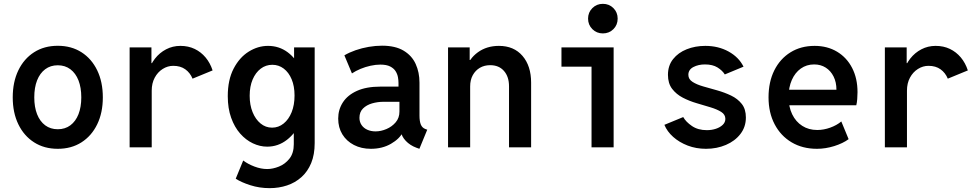

<svg xmlns="http://www.w3.org/2000/svg" viewBox="-20 -768 5102 1001"><path d="M281.2 7.8Q210.4 7.8 157.7 -25.9Q105 -59.6 75.7 -119.9Q46.4 -180.2 46.4 -260.3Q46.4 -340.8 75.7 -401.4Q105 -461.9 157.7 -495.6Q210.4 -529.3 281.2 -529.3Q352.1 -529.3 404.8 -495.6Q457.5 -461.9 486.8 -401.4Q516.1 -340.8 516.1 -260.3Q516.1 -180.2 486.8 -119.9Q457.5 -59.6 404.8 -25.9Q352.1 7.8 281.2 7.8ZM281.2 -94.2Q319.3 -94.2 346.9 -114.7Q374.5 -135.3 389.2 -172.6Q403.8 -210 403.8 -260.3Q403.8 -311.5 389.2 -348.9Q374.5 -386.2 346.9 -407Q319.3 -427.7 281.2 -427.7Q243.2 -427.7 215.6 -407Q188 -386.2 173.3 -348.9Q158.7 -311.5 158.7 -260.3Q158.7 -210 173.3 -172.6Q188 -135.3 215.6 -114.7Q243.2 -94.2 281.2 -94.2Z M655.8 0V-521H769.5V-439H787.1L752.9 -391.6Q763.7 -431.2 787.8 -462.2Q812 -493.2 846.2 -511Q880.4 -528.8 920.4 -528.8Q961.9 -528.8 994.9 -512.9Q1027.8 -497.1 1051.8 -468.5Q1075.7 -439.9 1088.4 -400.9L983.9 -357.9Q971.2 -388.7 946 -406.7Q920.9 -424.8 883.3 -424.8Q854 -424.8 828.1 -408.4Q802.2 -392.1 786.6 -363Q771 -334 771 -295.4V0Z M1385.7 212.9Q1332.5 212.9 1284.7 197.5Q1236.8 182.1 1209 163.6L1248 68.8Q1272.5 87.4 1306.6 100.3Q1340.8 113.3 1373 113.3Q1402.3 113.3 1434.6 100.3Q1466.8 87.4 1489.3 58.8Q1511.7 30.3 1511.7 -16.1V-77.1H1497.6L1517.1 -124.5V-409.7L1487.8 -461.4H1513.2V-521H1620.6V-22Q1620.6 38.1 1602.3 82.3Q1584 126.5 1551.5 155.5Q1519 184.6 1476.6 198.7Q1434.1 212.9 1385.7 212.9ZM1373 -3.4Q1335 -3.4 1298.3 -20.8Q1261.7 -38.1 1232.2 -71.5Q1202.6 -105 1185.1 -154.1Q1167.5 -203.1 1167.5 -266.6Q1167.5 -351.6 1198 -410.2Q1228.5 -468.8 1276.6 -498.8Q1324.7 -528.8 1377.4 -528.8Q1435.1 -528.8 1480 -495.4Q1524.9 -461.9 1550 -403.8Q1575.2 -345.7 1575.2 -271.5Q1575.2 -195.8 1548.6 -135.3Q1522 -74.7 1476.1 -39.1Q1430.2 -3.4 1373 -3.4ZM1398.4 -102.5Q1432.1 -102.5 1458.7 -124Q1485.4 -145.5 1500.5 -183.1Q1515.6 -220.7 1515.6 -270Q1515.6 -318.8 1500.5 -354.7Q1485.4 -390.6 1459.2 -410.4Q1433.1 -430.2 1399.9 -430.2Q1365.7 -430.2 1339.1 -409.9Q1312.5 -389.6 1297.1 -353.5Q1281.7 -317.4 1281.7 -268.6Q1281.7 -220.7 1296.9 -183.3Q1312 -146 1338.4 -124.3Q1364.7 -102.5 1398.4 -102.5Z M1913.6 7.8Q1863.8 7.8 1825.2 -12.2Q1786.6 -32.2 1764.9 -67.6Q1743.2 -103 1743.2 -149.9Q1743.2 -196.8 1767.8 -234.6Q1792.5 -272.5 1841.3 -294.4Q1890.1 -316.4 1962.9 -316.4H2078.6V-237.3H1979.5Q1948.7 -237.3 1919.9 -229Q1891.1 -220.7 1872.6 -202.4Q1854 -184.1 1854 -153.8Q1854 -132.3 1865 -116.2Q1876 -100.1 1895 -91.6Q1914.1 -83 1938 -83Q1965.8 -83 1994.6 -95.2Q2023.4 -107.4 2043 -130.4Q2062.5 -153.3 2062.5 -186.5V-245.1L2057.6 -271.5V-335.4Q2057.6 -349.1 2054.7 -365.5Q2051.8 -381.8 2042.5 -396.7Q2033.2 -411.6 2014.2 -421.4Q1995.1 -431.2 1962.9 -431.2Q1939 -431.2 1911.9 -425.3Q1884.8 -419.4 1859.6 -408.9Q1834.5 -398.4 1814.9 -385.3L1775.4 -479.5Q1800.8 -494.6 1833.7 -506.1Q1866.7 -517.6 1902.3 -523.7Q1938 -529.8 1971.7 -529.8Q2041 -529.8 2084.2 -503.9Q2127.4 -478 2147.2 -434.3Q2167 -390.6 2167 -337.4V-165.5Q2167 -136.2 2173.8 -119.1Q2180.7 -102.1 2196.8 -95.7L2207.5 -91.8L2166.5 7.8L2150.4 2Q2117.7 -10.3 2095.7 -33.4Q2073.7 -56.6 2070.8 -81.5L2096.7 -67.4H2048.3L2080.6 -79.6Q2063.5 -44.4 2018.3 -18.3Q1973.1 7.8 1913.6 7.8Z M2315.9 0V-521H2428.7V-455.1H2449.2L2411.6 -410.6Q2425.3 -461.9 2471.4 -495.4Q2517.6 -528.8 2581.1 -528.8Q2659.2 -528.8 2704.1 -476.6Q2749 -424.3 2749 -336.9V0H2633.8V-317.9Q2633.8 -368.2 2607.4 -398.2Q2581.1 -428.2 2535.6 -428.2Q2505.4 -428.2 2481.9 -414.6Q2458.5 -400.9 2444.8 -376Q2431.2 -351.1 2431.2 -317.4V0Z M3064 0V-521H3179.2V0ZM2907.2 -420.4V-521H3179.2V-420.4ZM3123 -593.8Q3090.8 -593.8 3068.4 -616Q3045.9 -638.2 3045.9 -670.9Q3045.9 -703.6 3068.4 -725.8Q3090.8 -748 3123 -748Q3155.8 -748 3178 -725.8Q3200.2 -703.6 3200.2 -670.9Q3200.2 -638.2 3178 -616Q3155.8 -593.8 3123 -593.8Z M3660.6 7.8Q3609.4 7.8 3565.4 -9Q3521.5 -25.9 3489.7 -54.2Q3458 -82.5 3443.8 -117.2L3542 -157.7Q3555.7 -132.8 3587.4 -111.1Q3619.1 -89.4 3665 -89.4Q3690.4 -89.4 3712.4 -96.7Q3734.4 -104 3748 -117.2Q3761.7 -130.4 3761.7 -148.4Q3761.7 -170.9 3740 -184.6Q3718.3 -198.2 3684.3 -208.5Q3650.4 -218.8 3612.1 -230Q3573.7 -241.2 3539.8 -258.8Q3505.9 -276.4 3484.1 -304.9Q3462.4 -333.5 3462.4 -377.9Q3462.4 -426.3 3489.3 -460Q3516.1 -493.7 3560.3 -511.2Q3604.5 -528.8 3657.2 -528.8Q3725.1 -528.8 3778.6 -499.3Q3832 -469.7 3856.4 -420.4L3758.8 -379.9Q3746.1 -400.4 3720.7 -416.3Q3695.3 -432.1 3655.3 -432.1Q3621.1 -432.1 3595 -418.5Q3568.8 -404.8 3568.8 -377.9Q3568.8 -355 3590.6 -341.1Q3612.3 -327.1 3646.5 -317.4Q3680.7 -307.6 3719 -296.9Q3757.3 -286.1 3791.5 -269.8Q3825.7 -253.4 3847.2 -226.3Q3868.7 -199.2 3868.7 -155.3Q3868.7 -106.4 3840.3 -69.6Q3812 -32.7 3764.6 -12.5Q3717.3 7.8 3660.6 7.8Z M4239.3 7.8Q4164.1 7.8 4107.2 -25.9Q4050.3 -59.6 4018.6 -120.1Q3986.8 -180.7 3986.8 -260.3Q3986.8 -340.8 4016.8 -401.1Q4046.9 -461.4 4101.1 -495.1Q4155.3 -528.8 4227.1 -528.8Q4293.5 -528.8 4344 -498.5Q4394.5 -468.3 4422.6 -413.8Q4450.7 -359.4 4450.7 -287.6Q4450.7 -270.5 4449.2 -251.7Q4447.8 -232.9 4444.3 -219.2H4077.1V-300.3H4340.8Q4340.8 -339.4 4325.9 -369.1Q4311 -398.9 4284.9 -415.5Q4258.8 -432.1 4224.6 -432.1Q4185.1 -432.1 4155 -410.6Q4125 -389.2 4108.2 -351.1Q4091.3 -313 4091.3 -262.7Q4091.3 -210.9 4110.1 -172.1Q4128.9 -133.3 4162.6 -111.8Q4196.3 -90.3 4240.7 -90.3Q4274.4 -90.3 4308.3 -102.5Q4342.3 -114.7 4366.2 -134.8L4404.3 -42.5Q4374.5 -20.5 4329.1 -6.3Q4283.7 7.8 4239.3 7.8Z M4593.3 0V-521H4707V-439H4724.6L4690.4 -391.6Q4701.2 -431.2 4725.3 -462.2Q4749.5 -493.2 4783.7 -511Q4817.9 -528.8 4857.9 -528.8Q4899.4 -528.8 4932.4 -512.9Q4965.3 -497.1 4989.3 -468.5Q5013.2 -439.9 5025.9 -400.9L4921.4 -357.9Q4908.7 -388.7 4883.5 -406.7Q4858.4 -424.8 4820.8 -424.8Q4791.5 -424.8 4765.6 -408.4Q4739.7 -392.1 4724.1 -363Q4708.5 -334 4708.5 -295.4V0Z"/></svg>

Font: Reddit Mono SemiBold
Style: Regular
Weight: 600
Monospace: yes
Designer: Stephen Hutchings
Foundry: Reddit
Version: Version 1.014